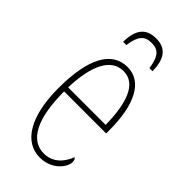

<svg xmlns="http://www.w3.org/2000/svg" viewBox="-231 -775 840 840"><g transform="rotate(45 189.5 -354.5)"><path d="M105 -606H125C134 -670 154 -691 197 -691C238 -691 258 -672 268 -606H287C286 -679 260 -719 197 -719C133 -719 106 -680 105 -606ZM205 10C280 10 321 -46 321 -77C321 -90 317 -96 312 -99C296 -57 263 -15 205 -15C125 -15 76 -97 76 -270H336V-291C336 -445 289 -542 197 -542C102 -542 48 -450 48 -262C48 -88 109 10 205 10ZM308 -295H76C80 -431 119 -517 197 -517C276 -517 306 -427 308 -295Z"/></g></svg>

Font: Noto Serif ExtraCondensed Thin
Style: Regular
Weight: 100
Width: 2
Designer: Monotype Design Team
Foundry: Monotype Imaging Inc.
Version: Version 2.013